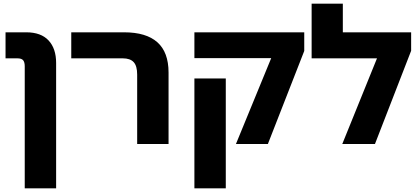

<svg xmlns="http://www.w3.org/2000/svg" viewBox="-20 -780 2273 1040"><path d="M114 240V-421Q114 -443 105.5 -453.5Q97 -464 74 -464H10V-605H122Q202 -605 243 -561Q284 -517 284 -439V240Z M723 0V-376Q723 -423 704 -443.5Q685 -464 645 -464H366V-605H652Q772 -605 832.5 -551Q893 -497 893 -387V0Z M1258 0 1449 -465H1033V-605H1628V-504L1431 0ZM1033 240V-355H1203V240Z M1837 -605H2207V-505L2011 0H1834L2022 -464H1668V-760H1837Z"/></svg>

Font: Noto Sans Hebrew ExtraBold
Style: Regular
Weight: 800
Designer: Monotype Design Team
Foundry: Monotype Imaging Inc.
Version: Version 2.003